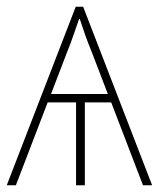

<svg xmlns="http://www.w3.org/2000/svg" viewBox="-20 -548 495 568"><path d="M226 -528 430 0H403L309 -245H231V0H205V-245H121L27 0H0L204 -528ZM214 -492Q205 -467 197.5 -444.5Q190 -422 177 -390L131 -270H299L253 -390Q240 -422 232 -444.5Q224 -467 216 -492Z"/></svg>

Font: Noto Sans Thin
Style: Regular
Weight: 100
Designer: Monotype Design Team
Foundry: Monotype Imaging Inc.
Version: Version 2.007